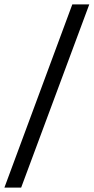

<svg xmlns="http://www.w3.org/2000/svg" viewBox="-50 -740 425 871"><path d="M-30 111H46L355 -720H278Z"/></svg>

Font: Fixel Display
Style: Italic
Weight: 400
Italic angle: -10°
Designer: AlfaBravo + MacPaw
Foundry: Kyrylo Tkachov, Marchela Mozhyna, Serhii Makarenko, Maria Weinstein, Zakhar Kryvoshyya
Version: Version 1.210;Glyphs 3.2 (3217)